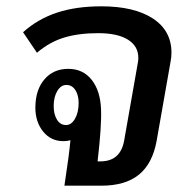

<svg xmlns="http://www.w3.org/2000/svg" viewBox="-20 -588 598 608"><path d="M523 -421Q523 -407 520 -392L476 -142Q463 -70 420 -35Q377 0 301 0H184Q199 -98 203 -144Q193 -141 181 -141Q141 -141 116.5 -171.5Q92 -202 92 -247Q92 -303 120.5 -336.5Q149 -370 196 -370Q243 -370 270.5 -335Q298 -300 300 -241Q302 -188 289 -77H298Q361 -77 373 -142L417 -392Q418 -397 418 -405Q418 -442 385 -462.5Q352 -483 291 -483Q229 -483 183 -469Q137 -455 97 -421L53 -486Q100 -528 160.5 -548Q221 -568 301 -568Q405 -568 464 -529.5Q523 -491 523 -421ZM189 -192Q206 -192 217.5 -212Q229 -232 229 -262Q229 -287 218.5 -303Q208 -319 190 -319Q173 -319 161.5 -300Q150 -281 150 -252Q150 -226 160.5 -209Q171 -192 189 -192Z"/></svg>

Font: KoHo SemiBold
Style: Italic
Weight: 600
Italic angle: -10°
Version: Version 1.000; ttfautohint (v1.6)